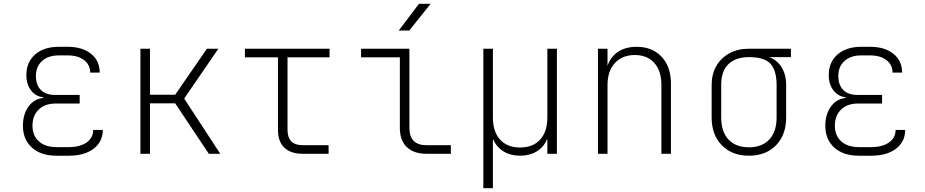

<svg xmlns="http://www.w3.org/2000/svg" viewBox="-20 -805 4840 1005"><path d="M340 10H275Q194 10 147 -32.5Q100 -75 100 -147Q100 -207 129.5 -247.5Q159 -288 206 -292V-296Q167 -300 142.5 -332Q118 -364 118 -411Q118 -480 164 -520Q210 -560 288 -560H334Q411 -560 456.5 -523.5Q502 -487 502 -425H452Q452 -466 420 -490.5Q388 -515 334 -515H288Q233 -515 200.5 -486Q168 -457 168 -407Q168 -361 193.5 -334.5Q219 -308 270 -308H397V-263H270Q215 -263 182.5 -231.5Q150 -200 150 -147Q150 -95 183.5 -65Q217 -35 275 -35H340Q399 -35 433.5 -59.5Q468 -84 468 -125H518Q518 -63 470 -26.5Q422 10 340 10Z M715 0V-550H765V-309H897L1063 -550H1123L944 -289L1133 0H1073L897 -264H765V0Z M1565 0Q1502 0 1468.5 -32Q1435 -64 1435 -125V-505H1262V-550H1705V-505H1485V-125Q1485 -45 1565 -45H1700V0Z M2213 0Q2146 0 2109.5 -35Q2073 -70 2073 -135V-505H1870V-550H2123V-135Q2123 -45 2213 -45H2340V0ZM2067 -645 2173 -785H2234L2122 -645Z M2510 180V-550H2560V-190Q2560 -116 2597.5 -74.5Q2635 -33 2702 -33Q2770 -33 2807.5 -74.5Q2845 -116 2845 -190V-550H2895V0H2845V-75H2843Q2826 -35 2789.5 -12.5Q2753 10 2702 10Q2652 10 2615.5 -12.5Q2579 -35 2562 -75H2560V180Z M3110 0V-550H3160V-460Q3175 -507 3214.5 -533.5Q3254 -560 3313 -560Q3394 -560 3443 -508Q3492 -456 3492 -367V0H3442V-360Q3442 -434 3405 -475.5Q3368 -517 3303 -517Q3237 -517 3198.5 -475Q3160 -433 3160 -360V0Z M3900 10Q3812 10 3758.5 -44.5Q3705 -99 3705 -190V-360Q3705 -417 3729.5 -459.5Q3754 -502 3798 -526Q3842 -550 3900 -550H4120V-506H4005Q4046 -493 4070.5 -454Q4095 -415 4095 -360V-190Q4095 -99 4042 -44.5Q3989 10 3900 10ZM3900 -34Q3969 -34 4007 -75Q4045 -116 4045 -190V-360Q4045 -434 4014 -470Q3983 -506 3900 -506Q3832 -506 3793.5 -470Q3755 -434 3755 -360V-190Q3755 -116 3793 -75Q3831 -34 3900 -34Z M4540 10H4475Q4394 10 4347 -32.5Q4300 -75 4300 -147Q4300 -207 4329.5 -247.5Q4359 -288 4406 -292V-296Q4367 -300 4342.5 -332Q4318 -364 4318 -411Q4318 -480 4364 -520Q4410 -560 4488 -560H4534Q4611 -560 4656.5 -523.5Q4702 -487 4702 -425H4652Q4652 -466 4620 -490.5Q4588 -515 4534 -515H4488Q4433 -515 4400.5 -486Q4368 -457 4368 -407Q4368 -361 4393.5 -334.5Q4419 -308 4470 -308H4597V-263H4470Q4415 -263 4382.5 -231.5Q4350 -200 4350 -147Q4350 -95 4383.5 -65Q4417 -35 4475 -35H4540Q4599 -35 4633.5 -59.5Q4668 -84 4668 -125H4718Q4718 -63 4670 -26.5Q4622 10 4540 10Z"/></svg>

Font: JetBrains Mono NL Thin
Style: Regular
Weight: 100
Monospace: yes
Designer: Philipp Nurullin, Konstantin Bulenkov
Foundry: JetBrains
Version: Version 2.305; ttfautohint (v1.8.4.7-5d5b)